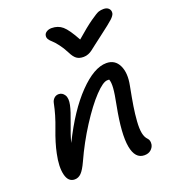

<svg xmlns="http://www.w3.org/2000/svg" viewBox="-144 -931 905 1013"><g transform="rotate(-20 309.0 -424.5)"><path d="M553.2 -824.2Q572.3 -824.2 582.3 -813.5Q592.3 -802.7 589.8 -787.1Q587.4 -774.9 570.1 -758.5Q552.7 -742.2 491.2 -695.8Q471.2 -681.2 448.5 -663.3Q425.8 -645.5 417 -638.9Q408.2 -632.3 395.8 -627.2Q383.3 -622.1 369.1 -622.1Q344.7 -622.1 329.8 -633.1Q314.9 -644 300.8 -672.9Q286.1 -701.7 268.8 -724.1Q251.5 -746.6 240.5 -755.9Q229.5 -765.1 223.1 -775.4Q216.8 -785.6 219.2 -796.9Q221.2 -808.6 233.2 -815.9Q245.1 -823.2 261.2 -823.2Q296.9 -823.2 322 -801.8Q347.2 -780.3 382.8 -714.8Q440.4 -765.1 476.6 -790.5Q512.7 -815.9 525.4 -820.1Q538.1 -824.2 553.2 -824.2ZM493.2 -24.9Q441.4 -24.9 428.2 -97.7Q415 -170.4 443.8 -319.8Q456.5 -383.3 458.7 -415.3Q460.9 -447.3 454.1 -463.9H443.8Q419.4 -463.9 373 -415Q326.7 -366.2 272.2 -281.5Q217.8 -196.8 175.8 -104Q157.2 -63.5 141.1 -47.1Q125 -30.8 104 -30.8Q67.9 -30.8 56.9 -75.9Q45.9 -121.1 61 -191.9Q72.3 -247.6 98.6 -316.2Q125 -384.8 137.2 -446.8Q140.1 -462.4 150.9 -472.7Q161.6 -482.9 176.8 -482.9Q197.3 -482.9 209.5 -463.9Q221.7 -444.8 213.9 -408.2Q207 -375.5 184.6 -317.4Q162.1 -259.3 151.9 -217.8Q229 -374.5 314.5 -462.6Q399.9 -550.8 469.2 -550.8Q517.6 -550.8 538.6 -507.3Q559.6 -463.9 545.9 -396Q533.2 -330.1 526.6 -288.6Q520 -247.1 517.1 -206.1Q514.2 -165 519.3 -139.9Q524.4 -114.7 538.1 -101.1Q550.8 -88.4 546.9 -64.9Q543.5 -48.8 529.8 -36.9Q516.1 -24.9 493.2 -24.9Z"/></g></svg>

Font: Shantell Sans Irregular Bouncy
Style: Italic
Weight: 400
Italic angle: -11.31°
Designer: Stephen Nixon, Anya Danilova, Shantell Martin
Foundry: Arrow Type
Version: Version 1.006;[9816181b4]